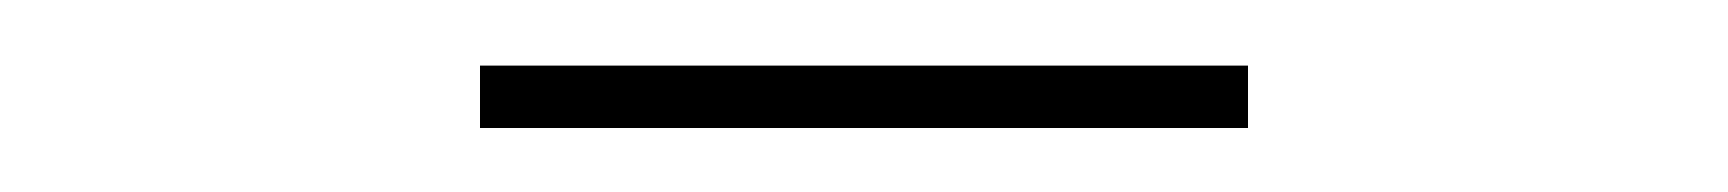

<svg xmlns="http://www.w3.org/2000/svg" viewBox="-20 -890 540 60"><path d="M130 -850V-869.5H370V-850Z"/></svg>

Font: Bodoni Moda 11pt
Style: Regular
Weight: 400
Version: Version 2.004